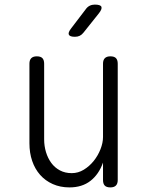

<svg xmlns="http://www.w3.org/2000/svg" viewBox="-20 -805 640 835"><path d="M428 -209V-528Q428 -544 436 -552Q444 -560 460 -560Q477 -560 484.5 -552Q492 -544 492 -528V-22Q492 -6 484 2Q476 10 460 10Q443 10 435.5 2Q428 -6 428 -22V-98Q410 -47 373.5 -18.5Q337 10 282 10Q242 10 209.5 -4.5Q177 -19 154.5 -44.5Q132 -70 120 -105Q108 -140 108 -182V-528Q108 -544 116 -552Q124 -560 140 -560Q157 -560 164.5 -552Q172 -544 172 -528V-199Q172 -170 180 -143.5Q188 -117 203 -96.5Q218 -76 240.5 -64Q263 -52 292 -52Q320 -52 344.5 -67Q369 -82 387.5 -105Q406 -128 417 -156Q428 -184 428 -209ZM306 -645Q284 -645 279.5 -654Q275 -663 289 -681L353 -765Q360 -775 370 -780Q380 -785 392 -785Q417 -785 421 -775.5Q425 -766 410 -747L343 -663Q336 -654 327 -649.5Q318 -645 306 -645Z"/></svg>

Font: Maple Mono NL ExtraLight
Style: Regular
Weight: 275
Monospace: yes
Designer: subframe7536
Version: Version 7.000